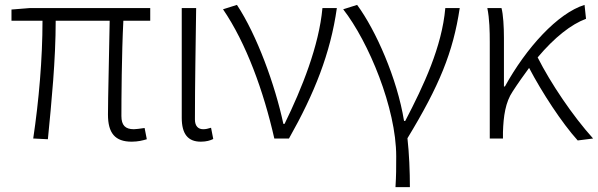

<svg xmlns="http://www.w3.org/2000/svg" viewBox="-20 -567 2448 786"><path d="M519 13C545 13 564 8 581 3L572 -43C550 -40 537 -38 528 -38C493 -38 477 -54 477 -92C477 -155 478 -348 485 -482H595V-534H102L27 -528V-482H154C154 -326 139 -154 116 0L176 3C191 -150 208 -322 208 -482H429C427 -352 422 -164 422 -98C422 -22 451 13 519 13Z M802 13C825 13 841 8 853 2L844 -44C831 -40 822 -38 812 -38C792 -38 778 -50 778 -78C778 -225 781 -379 783 -534H724V-85C724 -19 749 13 802 13Z M1103 0H1163C1267 -184 1333 -349 1359 -534H1300C1286 -380 1216 -205 1145 -60H1140C1106 -219 1032 -423 950 -547L893 -529C988 -390 1059 -194 1103 0Z M1599 199H1658C1658 136 1655 61 1648 -1C1778 -215 1835 -353 1862 -534H1803C1789 -375 1715 -218 1639 -72H1634C1606 -246 1518 -444 1442 -547L1385 -529C1489 -396 1602 -124 1602 73C1602 125 1602 148 1599 199Z M2345 8 2408 0C2324 -93 2234 -227 2181 -332C2250 -414 2319 -468 2379 -490L2373 -547C2263 -513 2134 -371 2047 -213H2043V-412C2043 -457 2040 -508 2033 -534H1975C1984 -490 1985 -438 1985 -395V0H2039V-26C2041 -91 2049 -149 2079 -193C2101 -227 2124 -259 2146 -289C2199 -188 2280 -64 2345 8Z"/></svg>

Font: Noto Sans KR Light
Style: Regular
Weight: 300
Designer: Ryoko NISHIZUKA 西塚涼子 (kana, bopomofo & ideographs); Paul D. Hunt (Latin, Greek & Cyrillic); Sandoll Communications 산돌커뮤니
Foundry: Adobe
Version: Version 2.004;hotconv 1.0.118;makeotfexe 2.5.65603